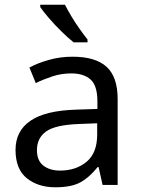

<svg xmlns="http://www.w3.org/2000/svg" viewBox="-20 -786 601 816"><path d="M288 -545Q386 -545 433 -502Q480 -459 480 -365V0H416L399 -76H395Q360 -32 321.5 -11Q283 10 215 10Q142 10 94 -28.5Q46 -67 46 -149Q46 -229 109 -272.5Q172 -316 303 -320L394 -323V-355Q394 -422 365 -448Q336 -474 283 -474Q241 -474 203 -461.5Q165 -449 132 -433L105 -499Q140 -518 188 -531.5Q236 -545 288 -545ZM314 -259Q214 -255 175.5 -227Q137 -199 137 -148Q137 -103 164.5 -82Q192 -61 235 -61Q303 -61 348 -98.5Q393 -136 393 -214V-262ZM256 -766Q267 -744 283.5 -716.5Q300 -689 318.5 -663Q337 -637 352 -618V-606H293Q270 -624 241 -652.5Q212 -681 187.5 -709.5Q163 -738 151 -756V-766Z"/></svg>

Font: Noto Sans Pau Cin Hau
Style: Regular
Weight: 400
Designer: Monotype Design Team
Foundry: Monotype Imaging Inc.
Version: Version 2.002; ttfautohint (v1.8.4.7-5d5b)